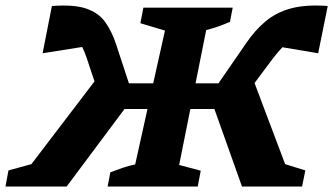

<svg xmlns="http://www.w3.org/2000/svg" viewBox="-54 -683 1220 703"><path d="M190 0H-34L-23 -59L61 -82L292 -385L263 -472Q256 -493 247 -511L102 -488L136 -661Q217 -667 262 -651.5Q307 -636 331 -602.5Q355 -569 371 -521L418 -378H507L550 -571L460 -598L471 -655H798L788 -603Q765 -593 745 -586Q725 -579 701 -573L662 -378H746L846 -523Q879 -572 918.5 -605Q958 -638 1012.5 -652.5Q1067 -667 1146 -661L1111 -488L980 -510Q963 -492 946 -470L878 -379L990 -82L1064 -59L1052 0H832L731 -284H643L602 -79L681 -58L670 0H340L350 -52Q373 -61 395 -68.5Q417 -76 441 -81L486 -284H402Z"/></svg>

Font: Piazzolla
Style: Bold Italic
Weight: 700
Italic angle: -11.3°
Designer: Juan Pablo del Peral
Foundry: Huerta Tipografica
Version: Version 1.330